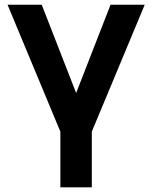

<svg xmlns="http://www.w3.org/2000/svg" viewBox="-20 -800 650 820"><path d="M372.1 -237.8V0H237.8V-237.8L12.2 -779.8H158.2L305.2 -402.8L452.1 -779.8H598.1Z"/></svg>

Font: Cooper Hewitt
Style: Semibold
Weight: 709
Designer: Village Type and Design LLC
Foundry: Cooper Hewitt Smithsonian Design Museum
Version: 1.000